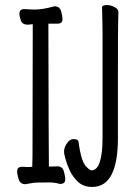

<svg xmlns="http://www.w3.org/2000/svg" viewBox="-20 -725 540 762"><path d="M448 -421V-177Q448 17 346 17Q311 17 289.5 -3.5Q268 -24 256.5 -49Q245 -74 239.5 -95.5Q234 -117 234 -122Q234 -132 238 -142.5Q242 -153 251 -163Q260 -173 273 -173Q291 -173 292 -160Q303 -78 325 -61Q337 -49 343 -49Q387 -49 387 -180V-589Q387 -623 385 -695Q385 -705 405 -705Q419 -705 434.5 -697Q450 -689 450 -677Q450 -665 449 -640Q448 -622 448 -421ZM81 6Q60 6 54 -13.5Q48 -33 48 -45Q48 -63 68 -63L92 -62L108 -63L109 -107L110 -629L91 -627Q69 -627 63 -643Q57 -659 57 -671Q57 -689 77 -689Q82 -689 93.5 -688Q105 -687 116 -687Q149 -687 196 -700Q217 -700 222.5 -680.5Q228 -661 228 -649Q228 -631 208 -631H172Q173 -152 174 -64Q199 -64 207 -65Q228 -65 233.5 -45Q239 -25 239 -12Q239 5 218 5Q196 -1 176 -1Q119 -1 111 1Z"/></svg>

Font: Moon Stars Kai HW
Style: Regular
Weight: 400
Designer: GuiWonder
Version: Version 1.101